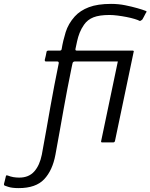

<svg xmlns="http://www.w3.org/2000/svg" viewBox="-179 -732 773 987"><path d="M412 -7Q410 0 403 0H346Q339 0 341 -7L437 -465Q439 -472 446 -472H503Q506 -472 508 -470Q510 -468 508 -465ZM-83 235Q-117 235 -136.5 228.5Q-156 222 -155 222Q-160 220 -158 211Q-157 207 -155 200Q-153 193 -151.5 185.5Q-150 178 -149 175Q-148 170 -146.5 169.5Q-145 169 -140 170Q-125 176 -110.5 178.5Q-96 181 -80 181Q-31 181 -3 149.5Q25 118 36 63Q49 -6 59.5 -66.5Q70 -127 80 -183Q90 -239 100.5 -294Q111 -349 123 -407Q124 -416 115 -416Q100 -416 85.5 -416Q71 -416 57 -416Q54 -416 52.5 -418Q51 -420 51 -424Q54 -434 56 -444Q58 -454 60 -464Q60 -468 63 -470Q66 -472 70 -472Q90 -472 103 -472Q116 -472 129 -472Q137 -472 138 -480Q145 -523 158.5 -566.5Q172 -610 205 -647Q233 -678 278 -695Q323 -712 392 -712Q430 -712 464.5 -705Q499 -698 527 -690Q555 -682 570 -676Q576 -674 574 -670.5Q572 -667 570 -664Q567 -657 561.5 -647.5Q556 -638 553 -632Q552 -631 546.5 -627Q541 -623 538 -625Q531 -629 513 -634.5Q495 -640 472 -644.5Q449 -649 425.5 -652Q402 -655 384 -655Q332 -655 301.5 -643Q271 -631 253 -605Q239 -585 230.5 -563.5Q222 -542 217.5 -520.5Q213 -499 209 -481Q207 -472 215 -472Q228 -472 253.5 -472Q279 -472 311.5 -472Q344 -472 377 -472Q410 -472 438 -472Q466 -472 483 -472Q486 -472 487.5 -470.5Q489 -469 488 -463Q487 -458 484.5 -446Q482 -434 479 -424Q479 -421 476.5 -418.5Q474 -416 470 -416Q449 -416 413 -416Q377 -416 336.5 -416Q296 -416 260.5 -416Q225 -416 204 -416Q202 -416 198.5 -414Q195 -412 194 -407Q193 -403 191.5 -396Q190 -389 188.5 -381.5Q187 -374 186 -369Q177 -325 167.5 -276Q158 -227 148.5 -173.5Q139 -120 128.5 -61Q118 -2 106 63Q91 144 48 189.5Q5 235 -83 235Z"/></svg>

Font: Glory
Style: Italic
Weight: 400
Italic angle: -12°
Designer: Robert Leuschke
Foundry: Robert Leuschke
Version: Version 1.011